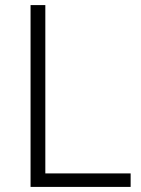

<svg xmlns="http://www.w3.org/2000/svg" viewBox="-20 -734 555 754"><path d="M100 0V-714H158V-53H493V0Z"/></svg>

Font: Noto Sans Tamil Light
Style: Regular
Weight: 300
Designer: Jelle Bosma - Monotype Design Team
Foundry: Monotype Imaging Inc.
Version: Version 2.004; ttfautohint (v1.8.4.7-5d5b)